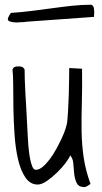

<svg xmlns="http://www.w3.org/2000/svg" viewBox="-20 -763 428 803"><path d="M273.4 -113.3Q269.5 -101.6 254.4 -81.5Q239.3 -61.5 218.8 -41.5Q198.2 -21.5 176.3 -6.3Q154.3 8.8 137.7 8.8Q106.4 8.8 86.4 -20.5Q66.4 -49.8 55.7 -95.7Q44.9 -141.6 41 -197.8Q37.1 -253.9 36.1 -307.6Q35.2 -361.3 35.2 -405.3Q35.2 -449.2 32.2 -471.7Q36.1 -481.4 42.5 -483.4Q48.8 -485.4 57.6 -485.4Q65.4 -485.4 71.8 -483.4Q78.1 -481.4 83 -471.7Q83 -460.9 83.5 -435.5Q84 -410.2 85.9 -378.4Q87.9 -346.7 89.8 -312Q91.8 -277.3 93.3 -246.1Q94.7 -214.8 96.2 -189.9Q97.7 -165 98.6 -153.3Q99.6 -146.5 101.1 -130.9Q102.5 -115.2 106 -98.1Q109.4 -81.1 114.7 -67.4Q120.1 -53.7 128.9 -52.7Q143.6 -52.7 158.7 -65.4Q173.8 -78.1 188.5 -97.7Q203.1 -117.2 215.8 -140.6Q228.5 -164.1 238.8 -186Q249 -208 254.4 -225.6Q259.8 -243.2 260.7 -251Q262.7 -267.6 264.6 -298.3Q266.6 -329.1 267.6 -364.3Q268.6 -399.4 269 -430.7Q269.5 -461.9 269.5 -478.5L323.2 -475.6Q324.2 -396.5 322.3 -332.5Q320.3 -268.6 321.3 -212.4Q322.3 -156.2 330.1 -103.5Q337.9 -50.8 358.4 5.9Q355.5 8.8 346.7 14.2Q337.9 19.5 334 19.5Q309.6 19.5 301.3 3.4Q293 -12.7 290.5 -34.7Q288.1 -56.6 286.6 -78.6Q285.2 -100.6 273.4 -113.3ZM12.7 -683.6Q12.7 -687.5 18.1 -697.3Q23.4 -707 26.4 -709Q69.3 -711.9 112.3 -717.3Q155.3 -722.7 197.8 -728.5Q240.2 -734.4 280.8 -738.8Q321.3 -743.2 360.4 -743.2Q365.2 -743.2 368.7 -738.3Q372.1 -733.4 373 -727.5Q374 -721.7 374 -715.8V-708Q374 -705.1 373.5 -699.2Q373 -693.4 373 -692.4L87.9 -671.9Q85.9 -670.9 75.7 -670.4Q65.4 -669.9 59.6 -669.9L51.8 -668.9Q44.9 -668.9 36.1 -669.9Q27.3 -670.9 20 -673.8Q12.7 -676.8 12.7 -683.6Z"/></svg>

Font: Shadows Into Light
Style: Regular
Weight: 400
Designer: Kimberly Geswein
Foundry: Kimberly Geswein
Version: Version 001.000